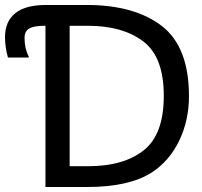

<svg xmlns="http://www.w3.org/2000/svg" viewBox="-20 -747 806 767"><path d="M734.9 -362.8C734.9 -494.1 698.7 -587.4 626 -643.6C553.2 -699.2 453.6 -727.1 327.1 -727.1H161.6C56.6 -727.1 0 -683.1 0 -598.6C0 -572.8 3.9 -545.4 11.7 -517.1H94.7V-521.5C83.5 -542.5 78.1 -566.9 78.1 -594.7C78.1 -633.3 103.5 -644 161.6 -644V0H329.1C440.4 0 526.4 -19.5 586.4 -58.1C633.8 -88.9 670.4 -131.8 696.3 -186C722.2 -240.2 734.9 -299.3 734.9 -362.8ZM634.3 -364.3C634.3 -261.7 607.9 -189.5 554.7 -147C501.5 -104.5 427.2 -83 332 -83H258.3V-644H332C423.3 -644 496.6 -623.5 551.8 -582C606.9 -540.5 634.3 -468.3 634.3 -364.3Z"/></svg>

Font: SG Kara SemiBold
Style: Regular
Weight: 400
Designer: Damoon Khanjanzadeh
Version: Version 1.000